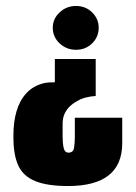

<svg xmlns="http://www.w3.org/2000/svg" viewBox="-20 -519 455 644"><path d="M301 -321V-197Q284 -196 268 -192Q252 -188 239 -180Q224 -172 213 -161Q202 -150 196 -136Q190 -122 190 -104V-61Q190 -39 193.5 -23Q197 -7 210 -7Q226 -7 228.5 -24Q231 -41 231 -60V-124H390V-39Q390 105 208 105Q140 105 99.5 89Q59 73 42 37.5Q25 2 25 -58V-66Q25 -110 35.5 -146Q46 -182 68.5 -206.5Q91 -231 127 -240Q136 -242 145 -242.5Q154 -243 164 -243V-321ZM235 -499Q267 -499 289 -477.5Q311 -456 311 -426Q311 -395 289 -373.5Q267 -352 235 -352Q203 -352 180 -373.5Q157 -395 157 -426Q157 -456 180 -477.5Q203 -499 235 -499Z"/></svg>

Font: Alumni Sans Thin Black
Style: Regular
Weight: 900
Version: Version 1.018